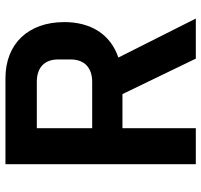

<svg xmlns="http://www.w3.org/2000/svg" viewBox="-37 -701 738 704"><g transform="rotate(-90 332.0 -349.0)"><path d="M214 -269H339L469 0H616L473 -284C559 -313 603 -386 603 -482C603 -614 524 -698 397 -698H82V0H214ZM214 -380V-583H384C435 -583 466 -556 466 -505V-459C466 -408 435 -380 384 -380Z"/></g></svg>

Font: IBM Plex Devanagari Medium
Style: Regular
Weight: 600
Designer: Mike Abbink, Paul van der Laan, Pieter van Rosmalen, Erin McLaughlin
Foundry: Bold Monday
Version: Version 1.0